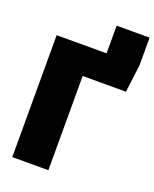

<svg xmlns="http://www.w3.org/2000/svg" viewBox="-156 -942 828 1030"><g transform="rotate(20 258.0 -427.0)"><path d="M249 0H43V-696H328V-854H516V-696L496 -538H249Z"/></g></svg>

Font: Trujillo Black
Style: Regular
Weight: 900
Designer: Fira Sans original fonts by bBox Type GmbH, Carrois Corporate GbR, & Edenspiekermann AG / Changes by Cristiano Sobral
Foundry: Fira Sans original fonts by bBox Type GmbH, Carrois Corporate GbR, & Edenspiekermann AG / Changes by Cristiano Sobral
Version: Version 4.301;July 28, 2020;FontCreator 13.0.0.2655 64-bit